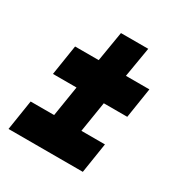

<svg xmlns="http://www.w3.org/2000/svg" viewBox="-120 -582 613 649"><g transform="rotate(30 186.5 -257.5)"><path d="M291.7 -22.2H1.7L20.1 -139.9H111.7L130.7 -258.4H38.8L57.2 -376.1H149.4L168.8 -492.9H275.3L255.6 -376.1H347.2L328.8 -258.4H237.2L218.2 -139.9H310.1Z"/></g></svg>

Font: Georama
Style: Italic
Weight: 400
Width: 2
Italic angle: -9°
Designer: Jean-Baptiste Levee
Foundry: Production Type
Version: Version 1.000